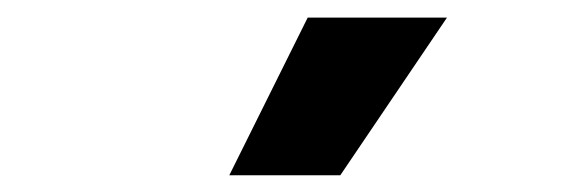

<svg xmlns="http://www.w3.org/2000/svg" viewBox="-20 -842 660 224"><path d="M377 -637.5H247.5L339 -821.5H501.5Z"/></svg>

Font: Monaspace Krypton ExtraBold
Style: Regular
Weight: 800
Designer: Riley Cran & the Lettermatic Team
Foundry: Lettermatic
Version: Version 1.101 (Monaspace Krypton)